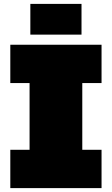

<svg xmlns="http://www.w3.org/2000/svg" viewBox="-20 -967 575 987"><path d="M136 -789V-947H399V-789ZM33 0V-197H132V-540H33V-737H502V-540H403V-197H502V0Z"/></svg>

Font: Tomorrow ExtraBold
Style: Regular
Weight: 800
Designer: Tony de Marco, Monica Rizzolli
Foundry: Just in Type
Version: Version 2.002